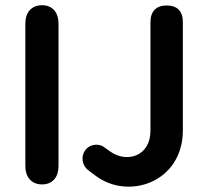

<svg xmlns="http://www.w3.org/2000/svg" viewBox="-20 -698 790 735"><path d="M141 8C182 8 204 -21 204 -62V-608C204 -650 181 -678 141 -678C100 -678 77 -650 77 -608V-62C77 -21 100 8 141 8ZM321 -44 345 -26C471 70 680 0 680 -199V-613C680 -655 659 -677 618 -677C578 -677 556 -655 556 -613V-198C556 -99 465 -73 402 -118L378 -135C357 -151 322 -145 307 -124C289 -100 292 -65 321 -44Z"/></svg>

Font: SN Pro SemiBold
Style: Regular
Weight: 600
Designer: Tobias Whetton
Foundry: Supernotes
Version: Version 1.003;Glyphs 3.3 (3324)